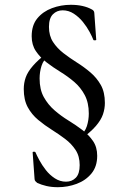

<svg xmlns="http://www.w3.org/2000/svg" viewBox="-20 -592 512 800"><path d="M316 -11 308 -20Q334 -41 342 -66.5Q350 -92 350 -119Q350 -164 333 -196Q316 -228 289 -251Q262 -274 231 -293Q200 -312 173.5 -332.5Q147 -353 129.5 -379Q112 -405 112 -441Q112 -487 135.5 -515.5Q159 -544 196.5 -558Q234 -572 275 -572Q302 -572 324 -567Q346 -562 362 -553Q373 -548 373 -537L381 -426Q381 -424 375 -424Q369 -424 369 -426Q364 -439 353 -459.5Q342 -480 325.5 -500.5Q309 -521 287.5 -535Q266 -549 241 -549Q217 -549 200.5 -532.5Q184 -516 184 -480Q184 -443 201 -417Q218 -391 244.5 -370.5Q271 -350 300.5 -331.5Q330 -313 356.5 -290.5Q383 -268 400 -238Q417 -208 417 -163Q417 -139 409 -115.5Q401 -92 379.5 -67Q358 -42 316 -11ZM221 188Q195 188 173.5 183Q152 178 135 170Q131 167 127.5 163Q124 159 124 153L116 43Q116 40 121.5 40Q127 40 128 43Q133 55 144 75.5Q155 96 171 116.5Q187 137 208.5 151Q230 165 255 165Q280 165 296 148.5Q312 132 312 96Q312 59 295 33Q278 7 251.5 -13Q225 -33 195.5 -51.5Q166 -70 139 -92.5Q112 -115 95.5 -145.5Q79 -176 79 -221Q79 -246 87 -269Q95 -292 116.5 -317Q138 -342 178 -373L186 -364Q161 -343 153 -317.5Q145 -292 145 -265Q145 -219 162.5 -187.5Q180 -156 207 -132.5Q234 -109 265 -90Q296 -71 323 -50.5Q350 -30 367.5 -4.5Q385 21 385 57Q385 102 361 131Q337 160 299.5 174Q262 188 221 188Z"/></svg>

Font: Cormorant SemiBold
Style: Regular
Weight: 600
Designer: Christian Thalmann (Catharsis Fonts)
Foundry: Catharsis Fonts
Version: Version 4.000